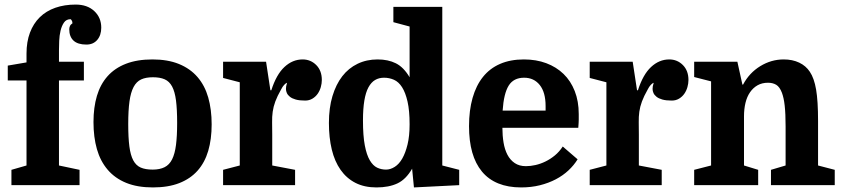

<svg xmlns="http://www.w3.org/2000/svg" viewBox="-20 -810 3681 840"><path d="M14 -523V-458H96V-86L30 -67V0H328V-67L238 -86V-458H347V-540H238V-590Q238 -608 239 -631.5Q240 -655 245 -676Q250 -697 260 -711.5Q270 -726 289 -726Q290 -726 293.5 -721Q297 -716 297 -708Q289 -703 286 -696Q283 -689 283 -682Q283 -650 301.5 -632.5Q320 -615 358 -615Q388 -615 405.5 -635.5Q423 -656 423 -689Q423 -733 392.5 -761.5Q362 -790 311 -790Q262 -790 222 -776Q182 -762 154 -734.5Q126 -707 111 -667Q96 -627 96 -576V-537Z M906 -266Q906 -331 891 -383.5Q876 -436 844 -473Q812 -510 763 -530Q714 -550 647 -550Q580 -550 531 -531Q482 -512 450.5 -476.5Q419 -441 404 -390.5Q389 -340 389 -276Q389 -210 404 -157.5Q419 -105 451 -67.5Q483 -30 532 -10Q581 10 649 10Q716 10 764.5 -9Q813 -28 844.5 -63.5Q876 -99 891 -150Q906 -201 906 -266ZM541 -267Q541 -327 546.5 -366.5Q552 -406 564.5 -429.5Q577 -453 597.5 -462.5Q618 -472 649 -472Q680 -472 700.5 -463Q721 -454 733 -431.5Q745 -409 750 -370.5Q755 -332 755 -272Q755 -215 750 -176Q745 -137 733 -113Q721 -89 700 -78.5Q679 -68 648 -68Q616 -68 595.5 -77Q575 -86 563 -108.5Q551 -131 546 -169.5Q541 -208 541 -267Z M1236 -448Q1233 -437 1232 -432.5Q1231 -428 1231 -421Q1231 -412 1235 -403Q1239 -394 1248.5 -386.5Q1258 -379 1274 -374.5Q1290 -370 1315 -370Q1333 -370 1347 -378.5Q1361 -387 1370 -400Q1379 -413 1383.5 -429Q1388 -445 1388 -460Q1388 -501 1363.5 -525.5Q1339 -550 1304 -550Q1260 -550 1224.5 -517Q1189 -484 1167 -415H1163L1144 -540H956V-469L1029 -450V-86L956 -67V0H1271V-67L1171 -86V-221Q1171 -251 1170.5 -275Q1170 -299 1173 -321Q1176 -343 1184.5 -366Q1193 -389 1210 -419Q1216 -431 1223 -438.5Q1230 -446 1236 -448Z M1419 -272Q1419 -208 1431.5 -156Q1444 -104 1470 -67Q1496 -30 1535 -10Q1574 10 1627 10Q1681 10 1718.5 -7.5Q1756 -25 1783 -72L1791 10L1989 0V-67L1915 -86V-780H1701V-713L1772 -694V-472Q1746 -516 1712 -533Q1678 -550 1632 -550Q1584 -550 1544.5 -531Q1505 -512 1477.5 -476.5Q1450 -441 1434.5 -389.5Q1419 -338 1419 -272ZM1772 -266Q1772 -215 1763 -178Q1754 -141 1740 -116.5Q1726 -92 1707 -80Q1688 -68 1669 -68Q1648 -68 1630 -76.5Q1612 -85 1598 -108.5Q1584 -132 1576 -174Q1568 -216 1568 -283Q1568 -334 1574 -370Q1580 -406 1592 -428Q1604 -450 1621 -460Q1638 -470 1660 -470Q1683 -470 1703.5 -461Q1724 -452 1739 -428.5Q1754 -405 1763 -365.5Q1772 -326 1772 -266Z M2178 -251H2510Q2512 -275 2512 -287Q2512 -299 2512 -311Q2512 -367 2494.5 -411.5Q2477 -456 2445.5 -486.5Q2414 -517 2370 -533.5Q2326 -550 2272 -550Q2213 -550 2168 -530.5Q2123 -511 2093 -473.5Q2063 -436 2047.5 -381.5Q2032 -327 2032 -258Q2032 -193 2046 -143.5Q2060 -94 2088.5 -59.5Q2117 -25 2160 -7.5Q2203 10 2260 10Q2304 10 2342 0.5Q2380 -9 2411.5 -25.5Q2443 -42 2467 -64.5Q2491 -87 2507 -113L2442 -169Q2427 -146 2407.5 -130Q2388 -114 2366.5 -103.5Q2345 -93 2323 -88Q2301 -83 2281 -83Q2252 -83 2232 -96.5Q2212 -110 2200 -133Q2188 -156 2183 -186.5Q2178 -217 2178 -251ZM2273 -470Q2316 -470 2341.5 -438Q2367 -406 2367 -346V-326H2179Q2184 -401 2205.5 -435.5Q2227 -470 2273 -470Z M2840 -448Q2837 -437 2836 -432.5Q2835 -428 2835 -421Q2835 -412 2839 -403Q2843 -394 2852.5 -386.5Q2862 -379 2878 -374.5Q2894 -370 2919 -370Q2937 -370 2951 -378.5Q2965 -387 2974 -400Q2983 -413 2987.5 -429Q2992 -445 2992 -460Q2992 -501 2967.5 -525.5Q2943 -550 2908 -550Q2864 -550 2828.5 -517Q2793 -484 2771 -415H2767L2748 -540H2560V-469L2633 -450V-86L2560 -67V0H2875V-67L2775 -86V-221Q2775 -251 2774.5 -275Q2774 -299 2777 -321Q2780 -343 2788.5 -366Q2797 -389 2814 -419Q2820 -431 2827 -438.5Q2834 -446 2840 -448Z M3091 -454V-86L3017 -67V0H3297V-67L3235 -86V-301Q3235 -333 3241.5 -360Q3248 -387 3261.5 -406.5Q3275 -426 3294.5 -437Q3314 -448 3340 -448Q3361 -448 3376 -439Q3391 -430 3401 -404Q3405 -393 3408 -379.5Q3411 -366 3413 -348Q3415 -330 3416 -307.5Q3417 -285 3417 -257V-86L3353 -67V0H3632V-67L3559 -86V-281Q3559 -368 3550.5 -418Q3542 -468 3523 -496Q3506 -522 3476.5 -536Q3447 -550 3409 -550Q3354 -550 3306 -520.5Q3258 -491 3231 -440H3228L3206 -540H3017V-473Z"/></svg>

Font: GradeGX
Style: Regular
Weight: 100
Width: 1
Designer: Adam Twardoch
Foundry: Adam Twardoch
Version: Version 2.002; DEVELOPMENT